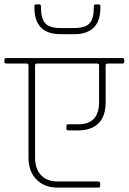

<svg xmlns="http://www.w3.org/2000/svg" viewBox="-30 -888 587 876"><path d="M-1 -623H528Q537 -623 537 -615V-606Q537 -598 528 -598H461Q452 -598 452 -590V-423Q452 -356 418.5 -324.5Q385 -293 327 -293H282Q273 -293 273 -301V-313Q273 -321 282 -321H328Q422 -321 422 -423V-590Q422 -598 413 -598H139Q130 -598 130 -590V-169Q130 -118 157 -89Q184 -60 234 -60H418Q427 -60 427 -52V-40Q427 -32 418 -32H234Q173 -32 136.5 -69Q100 -106 100 -168V-590Q100 -598 91 -598H-1Q-10 -598 -10 -606V-615Q-10 -623 -1 -623ZM308 -732H247Q127 -732 127 -853V-859Q127 -868 135 -868H149Q157 -868 157 -859V-853Q157 -802 177 -781Q197 -760 247 -760H308Q358 -760 378 -781Q398 -802 398 -853V-859Q398 -868 406 -868H420Q428 -868 428 -859V-853Q428 -732 308 -732Z"/></svg>

Font: Rajdhani Light
Style: Regular
Weight: 300
Designer: Satya Rajpurohit, Jyotish Sonowal
Foundry: Indian Type Foundry
Version: Version 1.201;PS 1.0;hotconv 1.0.78;makeotf.lib2.5.61930; tt